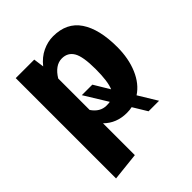

<svg xmlns="http://www.w3.org/2000/svg" viewBox="-214 -672 1019 1019"><g transform="rotate(-45 295.5 -163.0)"><path d="M450 -13 514 92H435L387 13Q370 17 348 17Q270 17 219 -34V205L61 222V-531H200L208 -472Q239 -511 278.5 -529.5Q318 -548 358 -548Q460 -548 509.5 -474.5Q559 -401 559 -267Q559 -181 530.5 -114Q502 -47 450 -13ZM325 -89 245 -219H324L377 -131Q395 -172 395 -265Q395 -359 373.5 -395.5Q352 -432 308 -432Q282 -432 259.5 -416Q237 -400 219 -370V-134Q251 -87 299 -87Q317 -87 325 -89Z"/></g></svg>

Font: FiraGOUPP
Style: Bold
Weight: 700
Designer: bBox Type
Foundry: bBox Type GmbH
Version: Version 1.001